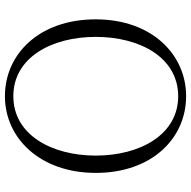

<svg xmlns="http://www.w3.org/2000/svg" viewBox="-18 -762 794 799"><g transform="rotate(-90 379.5 -362.0)"><path d="M379 15C554 15 699 -129 699 -361C699 -597 554 -739 379 -739C205 -739 60 -593 60 -361C60 -126 205 15 379 15ZM379 -18C219 -18 132 -177 132 -361C132 -545 219 -704 379 -704C540 -704 626 -545 626 -361C626 -177 540 -18 379 -18Z"/></g></svg>

Font: Source Han Serif TW VF
Style: Regular
Weight: 250
Designer: Ryoko NISHIZUKA 西塚涼子 (kana & ideographs); Frank Grießhammer (Latin, Greek & Cyrillic); Wenlong ZHANG 张文龙 (bopomofo); San
Foundry: Adobe
Version: Version 2.002;hotconv 1.1.0;makeotfexe 2.6.0